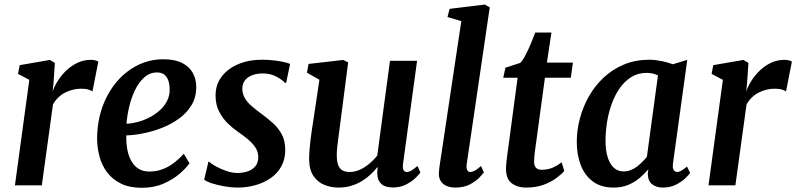

<svg xmlns="http://www.w3.org/2000/svg" viewBox="-20 -838 3600 868"><path d="M47.5 0 112.5 -477 61.5 -504 69 -543.5 205.5 -567 228 -553.5 222 -463.5 218 -424.5Q226.5 -449.5 242.8 -474.8Q259 -500 281.5 -521Q304 -542 331.8 -554.8Q359.5 -567.5 391.5 -567.5Q402 -567.5 411.2 -565Q420.5 -562.5 424.5 -559.5L398 -424.5Q393.5 -428.5 380.5 -432.8Q367.5 -437 346.5 -437Q329 -437 310.8 -432.8Q292.5 -428.5 275.2 -419.8Q258 -411 243.8 -397.5Q229.5 -384 219.5 -366L169 0Z M836.5 -100Q823 -79.5 793.2 -53.5Q763.5 -27.5 720 -8.2Q676.5 11 621 11Q565.5 11 526.8 -8Q488 -27 464 -59.2Q440 -91.5 429.5 -131.5Q419 -171.5 419 -212.5Q419.5 -287.5 442.2 -352.2Q465 -417 505.5 -465.8Q546 -514.5 600.5 -542.2Q655 -570 719 -570Q770 -570 802.5 -553.8Q835 -537.5 850.8 -509.8Q866.5 -482 867 -447.5Q868 -400 846.5 -363.8Q825 -327.5 789.2 -301.8Q753.5 -276 711 -259.5Q668.5 -243 626.2 -234.8Q584 -226.5 551 -226Q550 -192 555.5 -162.5Q561 -133 573.5 -110.5Q586 -88 606.2 -75.2Q626.5 -62.5 654.5 -62.5Q688 -62.5 716.2 -73.5Q744.5 -84.5 768.2 -103Q792 -121.5 811 -143ZM691 -510.5Q657 -510.5 632.2 -488.2Q607.5 -466 590.5 -430.8Q573.5 -395.5 564 -355.2Q554.5 -315 552 -278.5Q575 -279.5 602 -286.5Q629 -293.5 655 -306.8Q681 -320 702 -338.8Q723 -357.5 735.5 -382.2Q748 -407 747 -437Q746 -473.5 731.5 -492Q717 -510.5 691 -510.5Z M1273.5 -463H1269Q1259 -475 1231.5 -490.5Q1204 -506 1168 -506Q1143 -506 1122.2 -498.8Q1101.5 -491.5 1089 -476.8Q1076.5 -462 1075.5 -439Q1075 -416 1086 -396.2Q1097 -376.5 1117 -359Q1137 -341.5 1162.5 -323Q1188.5 -304 1213.2 -282Q1238 -260 1253.8 -230.8Q1269.5 -201.5 1269.5 -160Q1269.5 -118 1252 -86.2Q1234.5 -54.5 1204.2 -33.2Q1174 -12 1135.2 -1Q1096.5 10 1053.5 10Q1026.5 10 995 4.5Q963.5 -1 938 -9.2Q912.5 -17.5 903 -26L922.5 -107.5H924.5Q935 -97.5 956.8 -85.5Q978.5 -73.5 1004.2 -64.8Q1030 -56 1053.5 -56Q1076 -56 1097.5 -62.5Q1119 -69 1133.2 -85Q1147.5 -101 1147.5 -128Q1147.5 -152 1134.5 -171.5Q1121.5 -191 1100.5 -208.5Q1079.5 -226 1055 -242.5Q1033.5 -257.5 1010.2 -279.8Q987 -302 970.8 -333.2Q954.5 -364.5 954.5 -406.5Q954.5 -455 982 -491.5Q1009.5 -528 1057.2 -548Q1105 -568 1165.5 -568Q1192 -568 1218 -565Q1244 -562 1263.8 -557.5Q1283.5 -553 1291.5 -549Z M1510 10Q1477.5 10 1447.5 -1.8Q1417.5 -13.5 1397.8 -41.5Q1378 -69.5 1377.5 -118.5Q1377.5 -136 1379 -156.8Q1380.5 -177.5 1383.2 -200.8Q1386 -224 1389.5 -247.8Q1393 -271.5 1396.5 -293.5L1424 -477.5L1367.5 -509.5L1375 -549L1531.5 -567L1554 -556L1519.5 -289.5Q1517 -268 1514 -247Q1511 -226 1508.5 -206.2Q1506 -186.5 1504.2 -169Q1502.5 -151.5 1502.5 -137Q1502.5 -107.5 1509.2 -90.8Q1516 -74 1529.2 -67.2Q1542.5 -60.5 1561.5 -60.5Q1585 -60.5 1608 -71.2Q1631 -82 1651 -99Q1671 -116 1685.5 -134.5L1743 -563H1865.5L1802 -97Q1799.5 -78 1804.5 -69.2Q1809.5 -60.5 1819 -60.5Q1828.5 -60.5 1838.8 -66.5Q1849 -72.5 1867.5 -87.5L1880.5 -58.5Q1876 -51 1859.5 -34.5Q1843 -18 1816.5 -4.2Q1790 9.5 1756.5 9.5Q1721.5 9.5 1704.2 -6.2Q1687 -22 1686 -48.5Q1685.5 -51 1685.5 -54.5Q1685.5 -58 1685.8 -62.5Q1686 -67 1686.5 -71.8Q1687 -76.5 1687.5 -81L1686 -82Q1672 -65 1654.8 -48.8Q1637.5 -32.5 1615.8 -19.2Q1594 -6 1567.8 2Q1541.5 10 1510 10Z M2090 -96.5Q2087.5 -79.5 2091.8 -70Q2096 -60.5 2106 -60.5Q2114.5 -60.5 2125 -65.8Q2135.5 -71 2154.5 -87.5L2167.5 -58.5Q2162.5 -51.5 2146.8 -35Q2131 -18.5 2104 -4.2Q2077 10 2037.5 10Q2019 10 2002 3.8Q1985 -2.5 1974.5 -16.5Q1964 -30.5 1964 -53.5Q1964 -58.5 1964.8 -65.2Q1965.5 -72 1966.2 -78.8Q1967 -85.5 1967.5 -89L2065.5 -742.5L2003 -761L2012.5 -798L2172 -817.5L2194 -804.5Z M2402 -181Q2399.5 -164.5 2398 -152Q2396.5 -139.5 2395.5 -129Q2394.5 -118.5 2394.5 -107Q2394.5 -89 2403 -79.8Q2411.5 -70.5 2428 -70.5Q2458 -70.5 2480.2 -80.8Q2502.5 -91 2519 -104.5L2531 -65Q2518.5 -50.5 2495.2 -33Q2472 -15.5 2437.8 -2.8Q2403.5 10 2357 10Q2320 10 2293.8 -9.2Q2267.5 -28.5 2267.5 -75.5Q2267.5 -80 2267.8 -86Q2268 -92 2269.2 -102.2Q2270.5 -112.5 2272.2 -128.5Q2274 -144.5 2277.5 -168.5L2320 -486.5H2255L2265 -532L2331.5 -553.5Q2343.5 -565 2356 -589.2Q2368.5 -613.5 2380 -641Q2391.5 -668.5 2400 -691H2473L2452.5 -555H2570L2560.5 -486.5H2443.5Z M3022.5 -99.5Q3019.5 -78 3025.8 -69.2Q3032 -60.5 3041.5 -60.5Q3049.5 -60.5 3059.8 -66.2Q3070 -72 3086 -85L3100 -56Q3095 -48.5 3078.5 -32.5Q3062 -16.5 3036 -3.2Q3010 10 2977 10Q2947.5 10 2928.5 -4.8Q2909.5 -19.5 2908.5 -51.5L2911 -72.5Q2894 -52.5 2871.8 -33.5Q2849.5 -14.5 2820.2 -2.2Q2791 10 2754 10Q2697 10 2660 -17.8Q2623 -45.5 2605.2 -92.2Q2587.5 -139 2587.5 -196.5Q2587.5 -249 2601.5 -302Q2615.5 -355 2642.5 -402.8Q2669.5 -450.5 2709.5 -487.8Q2749.5 -525 2801.2 -546.5Q2853 -568 2916 -568Q2941.5 -568 2971.2 -561.8Q3001 -555.5 3022 -547.5L3087 -567.5ZM2954.5 -497Q2943 -503 2929.8 -505.8Q2916.5 -508.5 2903 -508.5Q2864.5 -508.5 2834.8 -490.2Q2805 -472 2782.8 -440.8Q2760.5 -409.5 2746 -369.8Q2731.5 -330 2724.5 -286.8Q2717.5 -243.5 2717.5 -202Q2717.5 -157.5 2727.5 -126.2Q2737.5 -95 2755.8 -79Q2774 -63 2798.5 -63Q2816 -63 2831.2 -69Q2846.5 -75 2859.8 -85Q2873 -95 2884.2 -106.5Q2895.5 -118 2904.5 -129Z M3183 0 3248 -477 3197 -504 3204.5 -543.5 3341 -567 3363.5 -553.5 3357.5 -463.5 3353.5 -424.5Q3362 -449.5 3378.2 -474.8Q3394.5 -500 3417 -521Q3439.5 -542 3467.2 -554.8Q3495 -567.5 3527 -567.5Q3537.5 -567.5 3546.8 -565Q3556 -562.5 3560 -559.5L3533.5 -424.5Q3529 -428.5 3516 -432.8Q3503 -437 3482 -437Q3464.5 -437 3446.2 -432.8Q3428 -428.5 3410.8 -419.8Q3393.5 -411 3379.2 -397.5Q3365 -384 3355 -366L3304.5 0Z"/></svg>

Font: Merriweather Light 18pt SemiBold
Style: Italic
Weight: 600
Italic angle: -7.8°
Version: Version 2.101